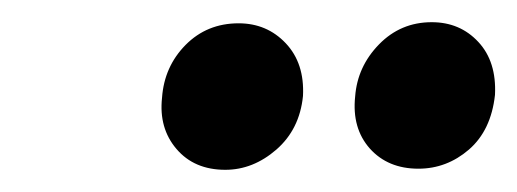

<svg xmlns="http://www.w3.org/2000/svg" viewBox="-20 -766 466 173"><path d="M183 -613Q155 -613 139 -631.8Q123 -650.5 126 -678Q128 -706 147.2 -725.5Q166.5 -745 195 -745Q220.5 -745 237.5 -727Q254.5 -709 253 -679.5Q250 -649.5 229 -631.2Q208 -613 183 -613ZM357 -614Q329.5 -614 313.2 -632.2Q297 -650.5 300 -679Q302 -706 321.5 -726Q341 -746 369 -746Q394.5 -746 411 -728.2Q427.5 -710.5 426 -680.5Q422.5 -648.5 402.5 -631.2Q382.5 -614 357 -614Z"/></svg>

Font: Karla
Style: Bold Italic
Weight: 700
Italic angle: -8°
Designer: Jonathan Pinhorn
Version: Version 2.004;gftools[0.9.33]